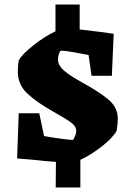

<svg xmlns="http://www.w3.org/2000/svg" viewBox="-20 -699 581 841"><path d="M343 -336Q416 -296 456 -262Q496 -228 496 -179Q496 -159 491 -126Q473 -94 424.5 -56.5Q376 -19 332 1V122H224L225 10Q174 7 127 1L55 -5L62 -203H152L173 -103Q212 -96 250 -91Q288 -86 299 -86Q301 -86 307.5 -100Q314 -114 314 -125Q314 -146 290.5 -163Q267 -180 210 -212Q139 -252 98.5 -290.5Q58 -329 58 -386Q58 -410 62 -434Q77 -462 127.5 -501.5Q178 -541 223 -562V-679H329V-570Q419 -560 478 -551L470 -367H381L368 -458Q359 -460 312.5 -468.5Q266 -477 248 -477Q243 -477 238.5 -464Q234 -451 234 -437Q234 -416 253.5 -396.5Q273 -377 310 -355Q332 -343 343 -336Z"/></svg>

Font: Grenze Black
Style: Regular
Weight: 900
Designer: Renata Polastri
Foundry: Omnibus-Type
Version: Version 1.002; ttfautohint (v1.8)